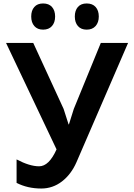

<svg xmlns="http://www.w3.org/2000/svg" viewBox="-20 -879 778 1114"><path d="M564.9 -629.9H723.1L423.8 62Q393.1 132.3 339.6 173.6Q286.1 214.8 219.2 214.8Q140.1 214.8 76.2 182.1V45.9Q151.9 85.9 207 85.9Q264.2 85.9 308.1 -12.2L15.1 -629.9H172.9L349.1 -247.1L377.9 -157.2H379.9L408.2 -247.1ZM230 -707Q197.3 -707 179.2 -727.8Q161.1 -748.5 161.1 -783.2Q161.1 -817.9 179 -838.4Q196.8 -858.9 230 -858.9Q263.7 -858.9 281.7 -838.4Q299.8 -817.9 299.8 -783.2Q299.8 -748.5 281.5 -727.8Q263.2 -707 230 -707ZM553.2 -783.2Q553.2 -749 534.7 -728Q516.1 -707 482.9 -707Q450.2 -707 432.1 -727.8Q414.1 -748.5 414.1 -783.2Q414.1 -817.9 431.9 -838.4Q449.7 -858.9 482.9 -858.9Q516.6 -858.9 534.9 -838.4Q553.2 -817.9 553.2 -783.2Z"/></svg>

Font: Sinkin Sans 600 SemiBold
Style: Regular
Weight: 600
Designer: Keith Bates
Foundry: K-Type
Version: Sinkin Sans (version 1.0)  by Keith Bates   •   © 2014   www